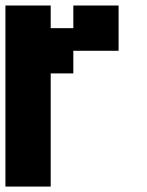

<svg xmlns="http://www.w3.org/2000/svg" viewBox="-20 -687 540 707"><path d="M0 0V-666.7H166.7V-583.3H250V-666.7H416.7V-500H250V-416.7H166.7V0Z"/></svg>

Font: Galmuri11 Bold
Style: Regular
Weight: 700
Designer: Lee Minseo (quiple)
Version: Version 2.397;hotconv 1.1.1;makeotfexe 2.6.0 DEVELOPMENT